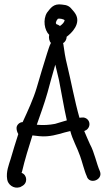

<svg xmlns="http://www.w3.org/2000/svg" viewBox="-20 -831 496 882"><path d="M238 -730V-732C238 -733 241 -739 246 -745C255 -747 273 -743 277 -738C275 -728 267 -720 256 -712H255C250 -716 245 -718 239 -720C235 -727 236 -725 238 -730ZM214 -634C206 -619 202 -602 196 -585C180 -534 164 -481 148 -426C133 -376 108 -322 84 -270C70 -270 56 -257 56 -243C56 -233 59 -224 64 -215C52 -179 40 -138 29 -101C21 -75 7 -42 13 -7C16 16 42 38 71 29H72L81 24C109 10 105 -28 79 -37C79 -39 81 -40 81 -42C94 -98 112 -155 129 -209C148 -207 171 -203 195 -205C237 -208 269 -222 303 -229C313 -189 336 -150 348 -114C355 -96 369 -41 378 -23C389 20 455 -4 439 -44C423 -80 414 -131 393 -169C385 -186 376 -208 367 -229C379 -233 391 -244 391 -261C391 -278 376 -294 355 -291L345 -290C323 -367 307 -456 288 -534C280 -565 275 -598 271 -628V-629L270 -630C270 -631 271 -632 270 -633C278 -637 286 -648 286 -662C308 -678 356 -724 325 -770C322 -775 319 -778 314 -784C300 -802 290 -808 265 -810C225 -816 212 -793 196 -773C176 -741 184 -692 206 -671C203 -659 206 -641 214 -634ZM198 -405C210 -449 221 -490 234 -534C239 -512 245 -490 251 -463C263 -404 273 -339 287 -278C284 -277 277 -275 273 -274L233 -262C207 -257 179 -255 149 -258C165 -304 184 -355 198 -405Z"/></svg>

Font: Stray Cat
Style: ExBdCn
Weight: 800
Version: Version 1.0